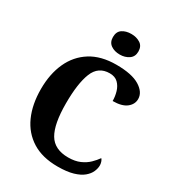

<svg xmlns="http://www.w3.org/2000/svg" viewBox="-221 -1063 1088 1198"><g transform="rotate(30 323.5 -463.5)"><path d="M382 10Q272 10 198.5 -36Q125 -82 88 -164.5Q51 -247 51 -358Q51 -466 88.5 -548.5Q126 -631 200 -677.5Q274 -724 384 -724Q496 -724 552 -689.5Q608 -655 608 -606Q608 -568 575 -542Q542 -516 476 -516Q476 -549 466.5 -581.5Q457 -614 435 -635.5Q413 -657 375 -657Q293 -657 262 -579Q231 -501 231 -358Q231 -209 271.5 -140.5Q312 -72 411 -72Q460 -72 495 -87.5Q530 -103 553.5 -126Q577 -149 593 -172Q600 -165 604 -152Q608 -139 608 -128Q608 -106 597.5 -82Q587 -58 562 -37Q537 -16 493 -3Q449 10 382 10ZM369 -789Q330 -789 304 -807.5Q278 -826 278 -863Q278 -902 304 -919.5Q330 -937 369 -937Q406 -937 433.5 -919.5Q461 -902 461 -863Q461 -826 433.5 -807.5Q406 -789 369 -789Z"/></g></svg>

Font: Noto Serif SemiCondensed ExtraBold
Style: Regular
Weight: 800
Width: 4
Designer: Monotype Design Team
Foundry: Monotype Imaging Inc.
Version: Version 2.015